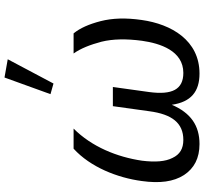

<svg xmlns="http://www.w3.org/2000/svg" viewBox="-46 -822 884 831"><g transform="rotate(-90 395.5 -407.0)"><path d="M187 15C267 15 322 -23 357 -105C369 -22 414 15 492 15C636 15 706 -107 724 -235C734 -304 732 -362 719 -413C706 -463 689 -502 666 -530H579C601 -499 617 -458 630 -409C642 -360 643 -302 634 -234C623 -156 591 -55 495 -55C423 -55 399 -104 412 -202L434 -360H351L329 -202C316 -104 278 -55 205 -55C167 -55 142 -70 127 -102C111 -133 108 -177 115 -234C131 -342 175 -451 254 -530H167C87 -457 41 -340 27 -235C16 -157 24 -97 53 -52C82 -8 126 15 187 15ZM449 -617 554 -815 475 -829 403 -630Z"/></g></svg>

Font: Cheyenne Sans
Style: Italic
Weight: 400
Italic angle: -8.13011°
Designer: The Public Sans project authors (U.S. Web Design System), Libre Franklin designed by Pablo Impallari and Rodrigo Fuenzal
Foundry: The Cheyenne Sans Project Authors
Version: Version 2.007